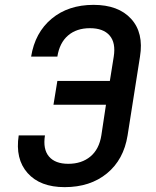

<svg xmlns="http://www.w3.org/2000/svg" viewBox="-20 -760 640 790"><path d="M246 10Q145 10 93.5 -48Q42 -106 57 -203H165Q156 -146 181.5 -116Q207 -86 261 -86Q316 -86 352 -116Q388 -146 397 -203L416 -329H200L216 -427H432L448 -527Q457 -584 431 -614Q405 -644 350 -644Q295 -644 260 -614Q225 -584 216 -527H108Q124 -626 192.5 -683Q261 -740 365 -740Q467 -740 519.5 -682.5Q572 -625 556 -527L505 -203Q489 -103 420 -46.5Q351 10 246 10Z"/></svg>

Font: JetBrains Mono NL SemiBold
Style: Italic
Weight: 600
Italic angle: -9°
Monospace: yes
Designer: Philipp Nurullin, Konstantin Bulenkov
Foundry: JetBrains
Version: Version 2.305; ttfautohint (v1.8.4.7-5d5b)